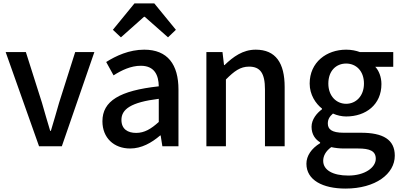

<svg xmlns="http://www.w3.org/2000/svg" viewBox="-20 -854 2340 1121"><path d="M208 0H341L531 -550H419L325 -254C310 -200 293 -144 277 -90H273C257 -144 240 -200 225 -254L131 -550H13Z M740 13C806 13 865 -20 915 -63H918L928 0H1022V-331C1022 -477 959 -564 822 -564C734 -564 657 -528 600 -492L643 -414C690 -444 744 -470 802 -470C883 -470 906 -414 907 -350C678 -325 578 -264 578 -146C578 -49 645 13 740 13ZM775 -78C726 -78 689 -100 689 -154C689 -216 744 -257 907 -277V-142C862 -101 823 -78 775 -78ZM639 -680 686 -636 821 -756H825L961 -636L1007 -680L881 -834H765Z M1185 0H1299V-390C1348 -439 1383 -465 1434 -465C1499 -465 1527 -427 1527 -332V0H1642V-346C1642 -486 1590 -564 1473 -564C1398 -564 1342 -523 1291 -474H1288L1279 -550H1185Z M1997 247C2173 247 2285 161 2285 55C2285 -39 2217 -79 2087 -79H1986C1916 -79 1894 -100 1894 -133C1894 -159 1906 -175 1924 -191C1948 -180 1976 -174 2001 -174C2116 -174 2207 -243 2207 -363C2207 -405 2192 -442 2171 -464H2276V-550H2081C2060 -558 2032 -564 2001 -564C1887 -564 1788 -491 1788 -366C1788 -301 1823 -249 1860 -220V-216C1830 -194 1799 -157 1799 -114C1799 -69 1821 -40 1849 -23V-18C1798 13 1769 56 1769 102C1769 198 1865 247 1997 247ZM2001 -248C1944 -248 1897 -293 1897 -366C1897 -441 1943 -483 2001 -483C2059 -483 2105 -440 2105 -366C2105 -293 2058 -248 2001 -248ZM2014 171C1923 171 1867 139 1867 85C1867 57 1881 29 1914 5C1937 10 1962 13 1988 13H2071C2138 13 2174 27 2174 73C2174 124 2110 171 2014 171Z"/></svg>

Font: Noto Sans Japanese Medium
Style: Regular
Weight: 500
Designer: Ryoko NISHIZUKA (kana & ideographs); Paul D. Hunt (Latin, Greek & Cyrillic); Wenlong ZHANG (bopomofo); Sandoll Communica
Foundry: Adobe Systems Incorporated
Version: Version 1.000;PS 1;hotconv 1.0.78;makeotf.lib2.5.61930